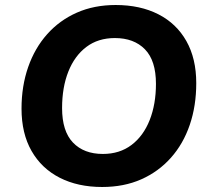

<svg xmlns="http://www.w3.org/2000/svg" viewBox="-20 -736 836 767"><path d="M388 11Q291 11 218.5 -26Q146 -63 106 -133Q66 -203 66 -302Q66 -392 92.5 -468Q119 -544 168.5 -599.5Q218 -655 287 -685.5Q356 -716 442 -716Q540 -716 612.5 -679Q685 -642 724.5 -572Q764 -502 764 -404Q764 -313 738 -237Q712 -161 662.5 -105.5Q613 -50 544 -19.5Q475 11 388 11ZM391 -121Q458 -121 505.5 -157Q553 -193 578 -256.5Q603 -320 603 -401Q603 -494 559 -539Q515 -584 439 -584Q372 -584 325 -548.5Q278 -513 253 -450Q228 -387 228 -304Q228 -212 271.5 -166.5Q315 -121 391 -121Z"/></svg>

Font: Nunito Sans 12pt ExtraBold
Style: Italic
Weight: 800
Italic angle: -9°
Designer: Vernon Adams
Foundry: Vernon Adams
Version: Version 3.101;gftools[0.9.27]